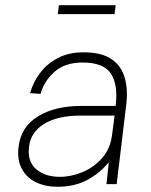

<svg xmlns="http://www.w3.org/2000/svg" viewBox="-20 -704 579 734"><path d="M205 -684H422L418 -650H201ZM200 10Q153 10 117 -7.5Q81 -25 63 -59.5Q45 -94 51 -143Q60 -219 125 -259Q190 -299 290 -299H422Q432 -380 404 -422.5Q376 -465 296 -465Q229 -465 189 -430Q149 -395 135 -345L95 -348Q106 -388 132 -423.5Q158 -459 200 -481.5Q242 -504 299 -504Q369 -504 407 -477.5Q445 -451 457.5 -404.5Q470 -358 462 -299L426 0H387L396 -84Q362 -42 313.5 -16Q265 10 200 10ZM209 -28Q252 -28 295.5 -46Q339 -64 371 -100.5Q403 -137 409 -193L418 -262H287Q199 -262 148 -230Q97 -198 91 -143Q84 -87 118 -57.5Q152 -28 209 -28Z"/></svg>

Font: Haskoy ExtraLight
Style: Italic
Weight: 200
Designer: Ertekin Erdin
Foundry: Ertekin Erdin
Version: Version 2.000; ttfautohint (v1.8.4.7-5d5b)